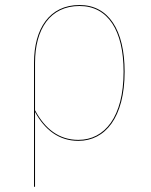

<svg xmlns="http://www.w3.org/2000/svg" viewBox="-20 -547 596 758"><path d="M294.1 -527.2C175.2 -527.2 114.3 -433.7 114.3 -298.9V190.6L118.3 190.2V-105C156.7 -34.7 212.4 9.1 289.4 9.1C395.1 9.1 472 -82.8 472 -264C472 -427.9 408.8 -527.2 294.1 -527.2ZM289.3 5.2C213.4 5.2 157.9 -37.7 118.3 -111.7V-298.6C118.3 -432.2 177.8 -523.3 294 -523.3C406.4 -523.3 467.9 -426.3 467.9 -264C467.9 -85 392.9 5.2 289.3 5.2Z"/></svg>

Font: Fira Sans Four
Style: Regular
Weight: 100
Designer: Carrois Corporate & Edenspiekermann AG
Foundry: Carrois Corporate GbR & Edenspiekermann AG
Version: Version 4.203;PS 004.203;hotconv 1.0.88;makeotf.lib2.5.64775